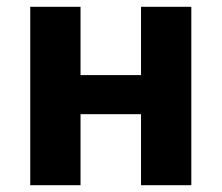

<svg xmlns="http://www.w3.org/2000/svg" viewBox="-20 -545 652 565"><path d="M69 0V-525H217V-324H395V-525H543V0H395V-209H217V0Z"/></svg>

Font: IBM Plex Sans Var
Style: Regular
Weight: 400
Designer: Mike Abbink, Paul van der Laan, Pieter van Rosmalen
Foundry: Bold Monday
Version: Version 3.000